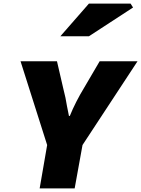

<svg xmlns="http://www.w3.org/2000/svg" viewBox="-20 -1055 790 1075"><path d="M244 -243 95 -712H299L333 -565Q349 -503 355 -461L366 -406H371Q402 -483 453 -567L538 -712H750L442 -243L398 0H202ZM478 -1035H711L725 -1013L478 -852H318Z"/></svg>

Font: Nebula Sans Black
Style: Regular
Weight: 900
Italic angle: -9°
Designer: Paul D. Hunt for Adobe (as Source Sans)
Foundry: Nebula Entertainment & Broadcasting LLC
Version: Version 1.010